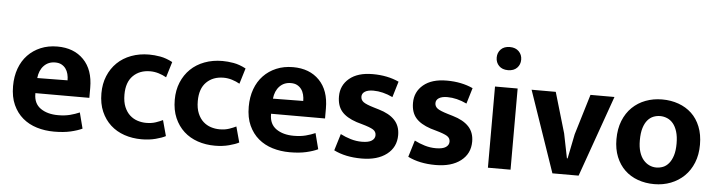

<svg xmlns="http://www.w3.org/2000/svg" viewBox="-45 -914 4196 1124"><g transform="rotate(5 2052.5 -352.0)"><path d="M485 -204H168V-200Q168 -143 208 -115Q248 -87 311 -87Q351 -87 381.5 -95Q412 -103 437 -114L461 -21Q434 -8 393 1.5Q352 11 296 11Q242 11 194.5 -3.5Q147 -18 111.5 -48Q76 -78 55 -124Q34 -170 34 -234Q34 -291 51 -337.5Q68 -384 99.5 -417Q131 -450 175 -468.5Q219 -487 273 -487Q370 -487 427.5 -428Q485 -369 485 -263ZM349 -295Q349 -314 344.5 -332Q340 -350 330 -363.5Q320 -377 305 -385Q290 -393 268 -393Q228 -393 202 -366Q176 -339 171 -293Z M829 -87Q861 -87 885.5 -95.5Q910 -104 926 -112L951 -20Q931 -9 893 1Q855 11 810 11Q756 11 709 -5Q662 -21 627.5 -52.5Q593 -84 573 -130Q553 -176 553 -237Q553 -293 572 -339Q591 -385 625 -418Q659 -451 707 -469Q755 -487 812 -487Q843 -487 877.5 -481Q912 -475 950 -455L922 -363Q901 -375 876.5 -382.5Q852 -390 827 -390Q765 -390 726.5 -352Q688 -314 688 -241Q688 -198 700.5 -168.5Q713 -139 733 -121Q753 -103 778 -95Q803 -87 829 -87Z M1260 -87Q1292 -87 1316.5 -95.5Q1341 -104 1357 -112L1382 -20Q1362 -9 1324 1Q1286 11 1241 11Q1187 11 1140 -5Q1093 -21 1058.5 -52.5Q1024 -84 1004 -130Q984 -176 984 -237Q984 -293 1003 -339Q1022 -385 1056 -418Q1090 -451 1138 -469Q1186 -487 1243 -487Q1274 -487 1308.5 -481Q1343 -475 1381 -455L1353 -363Q1332 -375 1307.5 -382.5Q1283 -390 1258 -390Q1196 -390 1157.5 -352Q1119 -314 1119 -241Q1119 -198 1131.5 -168.5Q1144 -139 1164 -121Q1184 -103 1209 -95Q1234 -87 1260 -87Z M1870 -204H1553V-200Q1553 -143 1593 -115Q1633 -87 1696 -87Q1736 -87 1766.5 -95Q1797 -103 1822 -114L1846 -21Q1819 -8 1778 1.5Q1737 11 1681 11Q1627 11 1579.5 -3.5Q1532 -18 1496.5 -48Q1461 -78 1440 -124Q1419 -170 1419 -234Q1419 -291 1436 -337.5Q1453 -384 1484.5 -417Q1516 -450 1560 -468.5Q1604 -487 1658 -487Q1755 -487 1812.5 -428Q1870 -369 1870 -263ZM1734 -295Q1734 -314 1729.5 -332Q1725 -350 1715 -363.5Q1705 -377 1690 -385Q1675 -393 1653 -393Q1613 -393 1587 -366Q1561 -339 1556 -293Z M2252 -363Q2193 -391 2138 -391Q2106 -391 2088.5 -380Q2071 -369 2071 -350Q2071 -331 2086.5 -319Q2102 -307 2149 -293L2179 -284Q2241 -266 2273 -232Q2305 -198 2305 -144Q2305 -73 2250.5 -31Q2196 11 2103 11Q2008 11 1940 -23L1970 -121Q1999 -106 2031 -96.5Q2063 -87 2096 -87Q2136 -87 2154.5 -99.5Q2173 -112 2173 -132Q2173 -153 2155 -164.5Q2137 -176 2087 -190L2056 -199Q1996 -219 1968 -252Q1940 -285 1940 -340Q1940 -405 1989 -446Q2038 -487 2126 -487Q2213 -487 2280 -456Z M2687 -363Q2628 -391 2573 -391Q2541 -391 2523.5 -380Q2506 -369 2506 -350Q2506 -331 2521.5 -319Q2537 -307 2584 -293L2614 -284Q2676 -266 2708 -232Q2740 -198 2740 -144Q2740 -73 2685.5 -31Q2631 11 2538 11Q2443 11 2375 -23L2405 -121Q2434 -106 2466 -96.5Q2498 -87 2531 -87Q2571 -87 2589.5 -99.5Q2608 -112 2608 -132Q2608 -153 2590 -164.5Q2572 -176 2522 -190L2491 -199Q2431 -219 2403 -252Q2375 -285 2375 -340Q2375 -405 2424 -446Q2473 -487 2561 -487Q2648 -487 2715 -456Z M2845 0V-477H2978V0ZM2912 -579Q2878 -579 2859 -598.5Q2840 -618 2840 -647Q2840 -676 2859 -695.5Q2878 -715 2912 -715Q2945 -715 2964.5 -695.5Q2984 -676 2984 -647Q2984 -618 2965 -598.5Q2946 -579 2912 -579Z M3406 -477H3547L3378 0H3224L3060 -477H3202L3272 -239L3301 -95H3305L3334 -239Z M4070 -242Q4070 -183 4051 -136Q4032 -89 3998.5 -56.5Q3965 -24 3920 -6.5Q3875 11 3823 11Q3771 11 3726.5 -5Q3682 -21 3649.5 -52Q3617 -83 3598.5 -128.5Q3580 -174 3580 -232Q3580 -293 3599 -340.5Q3618 -388 3651.5 -420.5Q3685 -453 3730 -470Q3775 -487 3827 -487Q3879 -487 3923.5 -471Q3968 -455 4000.5 -424.5Q4033 -394 4051.5 -348Q4070 -302 4070 -242ZM3933 -237Q3933 -278 3924 -307Q3915 -336 3900 -354Q3885 -372 3865 -380.5Q3845 -389 3824 -389Q3803 -389 3784 -381.5Q3765 -374 3750 -356.5Q3735 -339 3726 -310Q3717 -281 3717 -237Q3717 -198 3726 -169.5Q3735 -141 3750.5 -123Q3766 -105 3785.5 -96Q3805 -87 3826 -87Q3847 -87 3866 -94.5Q3885 -102 3900 -120Q3915 -138 3924 -166.5Q3933 -195 3933 -237Z"/></g></svg>

Font: Mukta
Style: Bold
Weight: 700
Designer: Girish Dalvi and Yashodeep Gholap
Foundry: Ek Type
Version: Version 2.538;PS 1.002;hotconv 16.6.51;makeotf.lib2.5.65220;